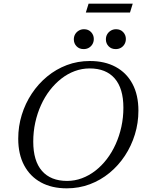

<svg xmlns="http://www.w3.org/2000/svg" viewBox="-20 -1018 783 1048"><path d="M161.5 -245Q161.5 -139.5 209.2 -85Q257 -30.5 346 -30.5Q388 -30.5 427 -45Q466 -59.5 500.5 -86.2Q535 -113 563 -149.5Q591 -186 611.2 -230.8Q631.5 -275.5 642.5 -326Q653.5 -376.5 653.5 -430Q653.5 -535.5 606 -590Q558.5 -644.5 469.5 -644.5Q427.5 -644.5 388.2 -630Q349 -615.5 314.8 -588.8Q280.5 -562 252.2 -525.5Q224 -489 203.8 -444.2Q183.5 -399.5 172.5 -349.2Q161.5 -299 161.5 -245ZM735.5 -414Q735.5 -346.5 716.2 -284Q697 -221.5 661.8 -168Q626.5 -114.5 578 -74.5Q529.5 -34.5 470.2 -12.2Q411 10 344.5 10Q263 10 203.8 -22.2Q144.5 -54.5 112 -115.2Q79.5 -176 79.5 -261Q79.5 -328.5 98.8 -391Q118 -453.5 153.5 -507Q189 -560.5 237.5 -600.5Q286 -640.5 345 -662.8Q404 -685 470.5 -685Q552 -685 611.5 -652.8Q671 -620.5 703.2 -560Q735.5 -499.5 735.5 -414ZM436.5 -750Q412.5 -750 397.8 -765.5Q383 -781 383 -803Q383 -818.5 390 -830.8Q397 -843 409.8 -850.8Q422.5 -858.5 438.5 -858.5Q462.5 -858.5 477.2 -842.8Q492 -827 492 -805.5Q492 -790 485 -777.5Q478 -765 465.5 -757.5Q453 -750 436.5 -750ZM611.5 -750Q587.5 -750 572.8 -765.5Q558 -781 558 -803Q558 -818.5 565 -830.8Q572 -843 584.8 -850.8Q597.5 -858.5 613.5 -858.5Q637.5 -858.5 652.2 -842.8Q667 -827 667 -805.5Q667 -790 660 -777.5Q653 -765 640.5 -757.5Q628 -750 611.5 -750ZM448.5 -949.5 463.5 -998H704.5L689.5 -949.5Z"/></svg>

Font: Newsreader 24pt
Style: Italic
Weight: 400
Italic angle: -17°
Designer: Hugues Gentile
Foundry: Production Type
Version: Version 1.003